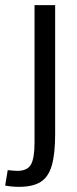

<svg xmlns="http://www.w3.org/2000/svg" viewBox="-67 -520 300 745"><path d="M147 -500V0Q147 77 134 122Q121 167 90.5 186Q60 205 7 205Q-21 205 -47 200L-37 140Q-25 141 -17 142Q-9 143 0 143Q39 143 53 118.5Q67 94 67 33V-500Z"/></svg>

Font: Epunda Sans
Style: Regular
Weight: 400
Designer: Simon Atzbach
Foundry: typofactur
Version: Version 2.204; ttfautohint (v1.8.4.7-5d5b)